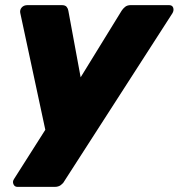

<svg xmlns="http://www.w3.org/2000/svg" viewBox="-20 -540 698 750"><path d="M48 190Q37 190 32.5 179.5Q28 169 35 159L157 -33L59 -490Q57 -502 65 -511Q73 -520 88 -520H221Q235 -520 240.5 -513Q246 -506 247 -498L295 -238L455 -498Q460 -506 468.5 -513Q477 -520 491 -520H640Q653 -520 656.5 -510Q660 -500 654 -489L231 168Q227 176 217.5 183Q208 190 194 190Z"/></svg>

Font: Rubik ExtraBold
Style: Italic
Weight: 800
Italic angle: -12°
Designer: Hubert and Fischer
Foundry: Hubert and Fischer
Version: Version 2.300;gftools[0.9.30]